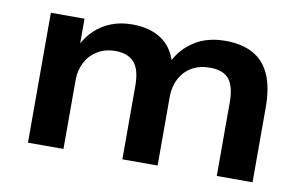

<svg xmlns="http://www.w3.org/2000/svg" viewBox="-59 -612 1135 719"><g transform="rotate(10 508.5 -252.0)"><path d="M83 0V-494H211V-391H206Q223 -425 249.5 -450.5Q276 -476 312 -490Q348 -504 391 -504Q457 -504 500.5 -476Q544 -448 561 -392H556Q580 -442 628.5 -473Q677 -504 746 -504Q808 -504 850.5 -481Q893 -458 915 -409.5Q937 -361 937 -284V0H801V-279Q801 -341 778.5 -368Q756 -395 706 -395Q666 -395 637 -378Q608 -361 592 -330.5Q576 -300 576 -262V0H442V-279Q442 -341 418 -368Q394 -395 347 -395Q307 -395 278 -377Q249 -359 233.5 -329Q218 -299 218 -262V0Z"/></g></svg>

Font: Nunito Sans 10pt SemiExpanded
Style: Bold
Weight: 700
Width: 6
Designer: Vernon Adams
Foundry: Vernon Adams
Version: Version 3.101;gftools[0.9.27]